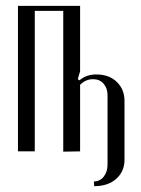

<svg xmlns="http://www.w3.org/2000/svg" viewBox="-20 -514 479 652"><path d="M41 -494.1H252V-272L244.1 -245.1L250 -241.2Q272.9 -261.2 307.1 -261.2Q350.6 -261.2 376.7 -235.8Q402.8 -210.4 402.8 -170.9V28.8Q402.8 67.9 375 93Q347.2 118.2 299.8 118.2L298.8 102.1Q320.3 102.1 332.8 85.2Q345.2 68.4 345.2 44.9V-190.9Q345.2 -214.4 331.8 -229.7Q318.4 -245.1 295.9 -245.1Q271 -245.1 252 -226.1V0L194.8 1V-477.1H98.1V0H41Z"/></svg>

Font: Moniqa Narrow Heading
Style: Regular
Weight: 400
Width: 4
Designer: Rajesh Rajput
Foundry: Rajesh Rajput
Version: Version 1.000